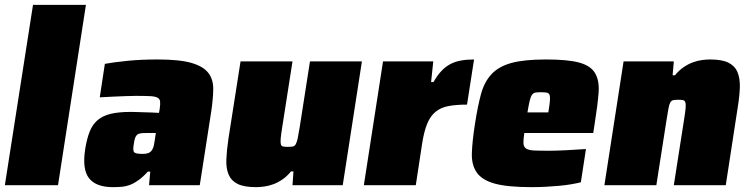

<svg xmlns="http://www.w3.org/2000/svg" viewBox="-34 -763 3094 791"><path d="M-14 0 102 -743H320L205 0Z M431 8Q362 8 333 -28.5Q304 -65 317 -149Q324 -192 335.5 -221Q347 -250 368 -268Q389 -286 422 -294Q455 -302 506 -302Q514 -302 527.5 -301.5Q541 -301 557.5 -300.5Q574 -300 590.5 -299.5Q607 -299 621 -298L624 -315Q627 -335 625.5 -345.5Q624 -356 614 -361Q604 -366 583 -367Q562 -368 526 -368Q508 -368 483 -367Q458 -366 435 -365Q412 -364 395.5 -363Q379 -362 377 -362L398 -500Q437 -507 492 -512.5Q547 -518 615 -518Q705 -518 754 -504Q803 -490 824 -463Q845 -436 844.5 -395.5Q844 -355 836 -302L789 0H580L585 -56H575Q555 -34 537 -21Q519 -8 502 -1.5Q485 5 467.5 6.5Q450 8 431 8ZM553 -129Q570 -129 579.5 -133.5Q589 -138 594 -148Q598 -155 600 -164.5Q602 -174 604 -188L608 -215H568Q553 -215 544 -213.5Q535 -212 530 -207Q525 -202 522 -193Q519 -184 517 -168Q513 -146 517.5 -137.5Q522 -129 553 -129Z M1171 0 1175 -57H1165Q1149 -37 1130 -24Q1111 -11 1092 -4Q1073 3 1054.5 5.5Q1036 8 1021 8Q972 8 945.5 -5Q919 -18 908 -43.5Q897 -69 898.5 -106Q900 -143 907 -191L957 -510H1171L1129 -241Q1124 -210 1122.5 -193.5Q1121 -177 1123 -169Q1125 -161 1132 -159.5Q1139 -158 1151 -158Q1165 -158 1172.5 -159.5Q1180 -161 1184.5 -169Q1189 -177 1192.5 -193.5Q1196 -210 1201 -241L1243 -510H1457L1378 0Z M1465 0 1544 -510H1751L1742 -425H1752Q1767 -452 1784 -470Q1801 -488 1820.5 -498.5Q1840 -509 1864.5 -513.5Q1889 -518 1919 -518L1890 -332Q1845 -332 1813.5 -326Q1782 -320 1760.5 -302.5Q1739 -285 1726 -253.5Q1713 -222 1705 -171L1679 0Z M2156 8Q2057 8 2004.5 -6.5Q1952 -21 1930 -52.5Q1908 -84 1910 -134Q1912 -184 1923 -254Q1934 -325 1947.5 -375Q1961 -425 1990.5 -457Q2020 -489 2072.5 -503.5Q2125 -518 2215 -518Q2306 -518 2353 -505Q2400 -492 2418 -461Q2436 -430 2432 -379.5Q2428 -329 2416 -254L2410 -215H2126Q2122 -188 2122.5 -173Q2123 -158 2133.5 -151Q2144 -144 2167 -143Q2190 -142 2230 -142Q2255 -142 2296.5 -144Q2338 -146 2380 -149L2359 -12Q2343 -8 2320 -4Q2297 0 2270 2.5Q2243 5 2214 6.5Q2185 8 2156 8ZM2225 -300Q2230 -330 2231.5 -347Q2233 -364 2230 -372Q2227 -380 2218 -381.5Q2209 -383 2194 -383Q2180 -383 2171.5 -381.5Q2163 -380 2157.5 -372Q2152 -364 2148 -347Q2144 -330 2139 -300Z M2742 0 2784 -269Q2789 -300 2790.5 -316.5Q2792 -333 2789.5 -341Q2787 -349 2780 -350.5Q2773 -352 2761 -352Q2748 -352 2740 -350.5Q2732 -349 2727.5 -341Q2723 -333 2720 -316.5Q2717 -300 2712 -269L2670 0H2456L2535 -510H2742L2737 -453H2747Q2763 -473 2782 -486Q2801 -499 2820 -506Q2839 -513 2857.5 -515.5Q2876 -518 2891 -518Q2940 -518 2966.5 -505Q2993 -492 3004 -466.5Q3015 -441 3014 -404Q3013 -367 3005 -319L2956 0Z"/></svg>

Font: Azeri Sans Black
Style: Italic
Weight: 900
Designer: Hector Gatti & Omnibus-Type (original fonts) / Cristiano Sobral (main changes and remastering)
Foundry: Omnibus-Type
Version: Version 0.07;August 21, 2020;FontCreator 13.0.0.2681 64-bit;